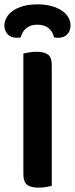

<svg xmlns="http://www.w3.org/2000/svg" viewBox="-30 -852 343 879"><path d="M77 -54V-607Q86 -609 103 -612Q120 -615 137 -615Q173 -615 190 -602Q207 -589 207 -554V-1Q198 1 181.5 4Q165 7 147 7Q109 7 93 -7Q77 -21 77 -54ZM65 -681Q60 -680 56.5 -679.5Q53 -679 48 -679Q19 -679 4.5 -695.5Q-10 -712 -10 -735Q-10 -754 0 -771.5Q10 -789 29 -802.5Q48 -816 76 -824Q104 -832 141 -832Q178 -832 206.5 -824Q235 -816 254.5 -802.5Q274 -789 283.5 -771.5Q293 -754 293 -735Q293 -712 278.5 -695.5Q264 -679 235 -679Q230 -679 226 -679.5Q222 -680 217 -681Q212 -707 192.5 -723Q173 -739 141 -739Q110 -739 90.5 -723Q71 -707 65 -681Z"/></svg>

Font: Baloo 2 Latin SemiBold
Style: Regular
Weight: 400
Designer: Sarang Kulkarni and Ek Type
Foundry: Ek Type
Version: Version 1.001